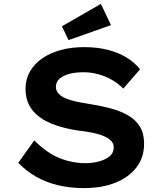

<svg xmlns="http://www.w3.org/2000/svg" viewBox="-20 -956 846 986"><path d="M411 10Q337 10 275 -5.5Q213 -21 163 -50Q113 -79 74 -120L156 -235Q221 -170 286 -144Q351 -118 420 -118Q455 -118 488.5 -127Q522 -136 543 -153.5Q564 -171 564 -199Q564 -217 553.5 -229.5Q543 -242 525 -251.5Q507 -261 483 -267.5Q459 -274 432.5 -278.5Q406 -283 378 -286Q315 -296 265.5 -313Q216 -330 181 -356.5Q146 -383 128.5 -418.5Q111 -454 111 -500Q111 -549 134 -589Q157 -629 198 -657Q239 -685 293.5 -699.5Q348 -714 411 -714Q480 -714 534 -700Q588 -686 630 -660.5Q672 -635 699 -600L613 -501Q588 -527 554.5 -546Q521 -565 484 -575Q447 -585 409 -585Q367 -585 335.5 -576.5Q304 -568 285.5 -551.5Q267 -535 267 -510Q267 -490 281 -475Q295 -460 318 -450.5Q341 -441 371 -434.5Q401 -428 434 -423Q492 -414 544 -400.5Q596 -387 636 -364.5Q676 -342 698 -306.5Q720 -271 720 -218Q720 -147 680.5 -96Q641 -45 572 -17.5Q503 10 411 10ZM332 -750 298 -821 498 -936 550 -827Z"/></svg>

Font: Lexend Giga SemiBold
Style: Regular
Weight: 600
Designer: Bonnie Shaver-Troup, Thomas Jockin
Foundry: Lexend
Version: Version 1.007